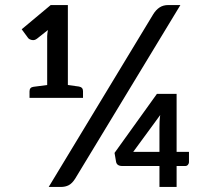

<svg xmlns="http://www.w3.org/2000/svg" viewBox="-20 -741 835 761"><path d="M612 0V-83H465Q443 -83 440 -100L434 -135L602 -369H680V-139H729V-98Q729 -93 725 -88Q721 -83 714 -83H680V0ZM97 -353V-379Q97 -395 113 -397L167 -404V-598Q167 -604 168 -610.5Q169 -617 170 -622L127 -588Q117 -580 106 -582.5Q95 -585 91 -591L66 -625L181 -721H249V-404L293 -398Q309 -395 309 -380V-353ZM508 -139H612V-235Q612 -246 612.5 -259Q613 -272 615 -285ZM173 0 587 -684Q598 -702 612.5 -711.5Q627 -721 647 -721H695L278 -33Q266 -14 252.5 -7Q239 0 221 0Z"/></svg>

Font: Aleo SemiBold
Style: Regular
Weight: 600
Designer: Alessio Laiso
Foundry: Alessio Laiso
Version: Version 2.001;gftools[0.9.29]